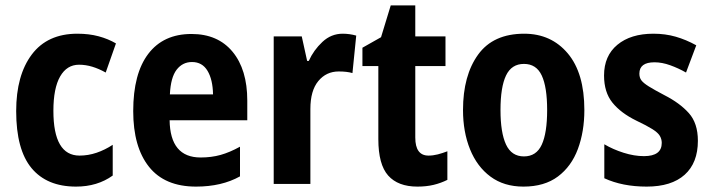

<svg xmlns="http://www.w3.org/2000/svg" viewBox="-20 -682 2639 712"><path d="M262 10Q154 10 97 -58.5Q40 -127 40 -270Q40 -403 98 -480Q156 -557 267 -557Q310 -557 345.5 -547.5Q381 -538 410 -521L372 -413Q347 -427 322.5 -434.5Q298 -442 273 -442Q228 -442 203 -398.5Q178 -355 178 -271Q178 -105 275 -105Q307 -105 338 -115.5Q369 -126 398 -145V-31Q341 10 262 10Z M690 -556Q788 -556 842.5 -490Q897 -424 897 -309V-236H609Q611 -98 724 -98Q764 -98 798 -107.5Q832 -117 870 -138V-28Q802 10 707 10Q591 10 532.5 -63.5Q474 -137 474 -270Q474 -409 530 -482.5Q586 -556 690 -556ZM692 -452Q657 -452 635 -423.5Q613 -395 610 -332H770Q769 -387 749.5 -419.5Q730 -452 692 -452Z M1251 -557Q1276 -557 1301 -550L1287 -411Q1267 -417 1236 -417Q1190 -417 1160.5 -381.5Q1131 -346 1131 -278V0H995V-547H1099L1119 -456H1125Q1143 -496 1175.5 -526.5Q1208 -557 1251 -557Z M1569 -105Q1586 -105 1603.5 -109.5Q1621 -114 1639 -121V-15Q1615 -3 1588 3.5Q1561 10 1528 10Q1456 10 1419.5 -31Q1383 -72 1383 -166V-437H1324V-505L1393 -544L1429 -662H1520V-547H1632V-437H1520V-172Q1520 -105 1569 -105Z M2147 -274Q2147 -194 2123 -129.5Q2099 -65 2049 -27.5Q1999 10 1921 10Q1849 10 1799 -27Q1749 -64 1723 -128.5Q1697 -193 1697 -274Q1697 -402 1753 -479.5Q1809 -557 1924 -557Q2024 -557 2085.5 -484Q2147 -411 2147 -274ZM1836 -274Q1836 -190 1856.5 -146Q1877 -102 1923 -102Q1969 -102 1989 -145.5Q2009 -189 2009 -274Q2009 -359 1989 -402Q1969 -445 1923 -445Q1877 -445 1856.5 -402Q1836 -359 1836 -274Z M2568 -160Q2568 -78 2519 -34Q2470 10 2378 10Q2288 10 2221 -21V-147Q2253 -128 2292.5 -115.5Q2332 -103 2368 -103Q2434 -103 2434 -152Q2434 -166 2427 -178Q2420 -190 2399.5 -203Q2379 -216 2339 -235Q2282 -263 2251 -301.5Q2220 -340 2220 -402Q2220 -475 2269.5 -516Q2319 -557 2403 -557Q2447 -557 2485.5 -546Q2524 -535 2562 -514L2524 -413Q2496 -429 2465.5 -440Q2435 -451 2407 -451Q2351 -451 2351 -409Q2351 -394 2358.5 -384Q2366 -374 2386 -361.5Q2406 -349 2444 -329Q2501 -300 2534.5 -262.5Q2568 -225 2568 -160Z"/></svg>

Font: Noto Sans Khmer UI Condensed
Style: Bold
Weight: 700
Width: 3
Designer: Danh Hong and the Monotype Design Team
Foundry: Monotype Imaging Inc.
Version: Version 2.002; ttfautohint (v1.8.4.7-5d5b)